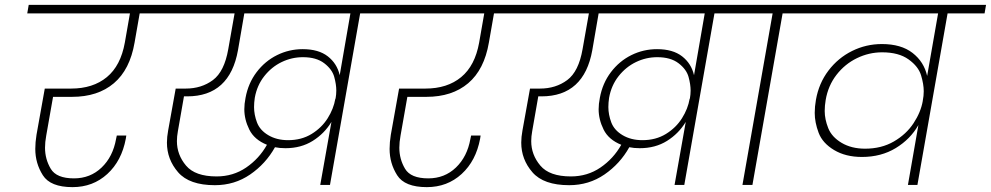

<svg xmlns="http://www.w3.org/2000/svg" viewBox="-20 -760 4072 789"><path d="M198 -362 170 -203Q165 -176 165 -153Q165 -106 188.5 -66.5Q212 -27 284 -27Q351 -27 397.5 -71.5Q444 -116 457 -189L460 -203H499L497 -190Q480 -99 421 -45Q362 9 278 9Q187 9 156 -40Q125 -89 125 -148Q125 -175 130 -206L164 -396H272Q362 -396 419 -443Q476 -490 493 -585L514 -705H92L98 -740H700L694 -705H554L533 -585Q514 -474 448 -418Q382 -362 276 -362Z M1618 -740 1612 -705H1460L1336 0H1296L1342 -259Q1313 -211 1265 -181Q1217 -151 1153 -151Q1129 -151 1110 -155Q1072 -87 1008 -43Q944 1 863 1Q758 1 712 -52Q666 -105 666 -174Q666 -197 671 -224L702 -396H743Q808 -396 855 -431Q902 -466 918 -558L944 -705H630L636 -740ZM870 -35Q938 -35 991.5 -71.5Q1045 -108 1077 -165Q1025 -186 1004.5 -227.5Q984 -269 984 -311Q984 -333 989 -358Q1000 -418 1034.5 -463.5Q1069 -509 1118.5 -533.5Q1168 -558 1224 -558Q1289 -558 1327 -528.5Q1365 -499 1376 -451L1420 -705H984L958 -554Q924 -364 749 -364H736L711 -221Q707 -199 707 -180Q707 -124 744.5 -79.5Q782 -35 870 -35ZM1164 -184Q1219 -184 1260.5 -209.5Q1302 -235 1326.5 -274Q1351 -313 1358 -354L1359 -355Q1362 -372 1362 -388Q1362 -413 1353.5 -444Q1345 -475 1312.5 -500Q1280 -525 1225 -525Q1179 -525 1137.5 -505Q1096 -485 1066 -447Q1036 -409 1027 -358Q1024 -338 1024 -320Q1024 -289 1036 -257Q1048 -225 1082.5 -204.5Q1117 -184 1164 -184Z M1654 -362 1626 -203Q1621 -176 1621 -153Q1621 -106 1644.5 -66.5Q1668 -27 1740 -27Q1807 -27 1853.5 -71.5Q1900 -116 1913 -189L1916 -203H1955L1953 -190Q1936 -99 1877 -45Q1818 9 1734 9Q1643 9 1612 -40Q1581 -89 1581 -148Q1581 -175 1586 -206L1620 -396H1728Q1818 -396 1875 -443Q1932 -490 1949 -585L1970 -705H1548L1554 -740H2156L2150 -705H2010L1989 -585Q1970 -474 1904 -418Q1838 -362 1732 -362Z M3074 -740 3068 -705H2916L2792 0H2752L2798 -259Q2769 -211 2721 -181Q2673 -151 2609 -151Q2585 -151 2566 -155Q2528 -87 2464 -43Q2400 1 2319 1Q2214 1 2168 -52Q2122 -105 2122 -174Q2122 -197 2127 -224L2158 -396H2199Q2264 -396 2311 -431Q2358 -466 2374 -558L2400 -705H2086L2092 -740ZM2326 -35Q2394 -35 2447.5 -71.5Q2501 -108 2533 -165Q2481 -186 2460.5 -227.5Q2440 -269 2440 -311Q2440 -333 2445 -358Q2456 -418 2490.5 -463.5Q2525 -509 2574.5 -533.5Q2624 -558 2680 -558Q2745 -558 2783 -528.5Q2821 -499 2832 -451L2876 -705H2440L2414 -554Q2380 -364 2205 -364H2192L2167 -221Q2163 -199 2163 -180Q2163 -124 2200.5 -79.5Q2238 -35 2326 -35ZM2620 -184Q2675 -184 2716.5 -209.5Q2758 -235 2782.5 -274Q2807 -313 2814 -354L2815 -355Q2818 -372 2818 -388Q2818 -413 2809.5 -444Q2801 -475 2768.5 -500Q2736 -525 2681 -525Q2635 -525 2593.5 -505Q2552 -485 2522 -447Q2492 -409 2483 -358Q2480 -338 2480 -320Q2480 -289 2492 -257Q2504 -225 2538.5 -204.5Q2573 -184 2620 -184Z M3031 0 3155 -705H3004L3010 -740H3353L3347 -705H3196L3072 0Z M4032 -740 4026 -705H3874L3750 0H3711L3754 -246Q3721 -188 3661 -151.5Q3601 -115 3522 -115Q3455 -115 3407.5 -143.5Q3360 -172 3344 -214.5Q3328 -257 3328 -296Q3328 -322 3333 -350Q3345 -418 3384.5 -470Q3424 -522 3481.5 -550.5Q3539 -579 3604 -579Q3683 -579 3730 -542.5Q3777 -506 3790 -448L3835 -705H3283L3289 -740ZM3535 -149Q3602 -149 3653 -178.5Q3704 -208 3734 -253.5Q3764 -299 3772 -345V-346Q3776 -366 3776 -385Q3776 -414 3765 -450.5Q3754 -487 3713.5 -516Q3673 -545 3605 -545Q3551 -545 3501.5 -521Q3452 -497 3417.5 -452.5Q3383 -408 3373 -349Q3369 -325 3369 -304Q3369 -270 3383.5 -233.5Q3398 -197 3438.5 -173Q3479 -149 3535 -149Z"/></svg>

Font: Fz Poppins ExtLt
Style: Italic
Weight: 200
Italic angle: -10°
Designer: Ninad Kale (Devanagari), Jonny Pinhorn (Latin)
Foundry: Indian Type Foundry
Version: Vit hóa bi Vntype.Com & FontZin.Com